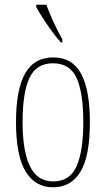

<svg xmlns="http://www.w3.org/2000/svg" viewBox="-20 -786 450 816"><path d="M205 10Q130 10 89 -57Q48 -124 48 -267Q48 -405 86.5 -473.5Q125 -542 207 -542Q287 -542 324.5 -473Q362 -404 362 -267Q362 -122 322 -56Q282 10 205 10ZM206 -15Q277 -15 305.5 -79.5Q334 -144 334 -267Q334 -392 305.5 -454.5Q277 -517 205 -517Q134 -517 105 -454.5Q76 -392 76 -267Q76 -143 107.5 -79Q139 -15 206 -15ZM238 -606Q222 -624 201 -652.5Q180 -681 161.5 -710Q143 -739 134 -756V-766H177Q189 -732 208.5 -690Q228 -648 245 -619V-606Z"/></svg>

Font: Noto Serif Thai ExtraCondensed Thin
Style: Regular
Weight: 100
Width: 2
Designer: Monotype Design Team
Foundry: Monotype Imaging Inc.
Version: Version 2.001; ttfautohint (v1.8.4.7-5d5b)